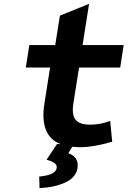

<svg xmlns="http://www.w3.org/2000/svg" viewBox="-20 -740 652 981"><path d="M383.8 -395 355 -211.9Q345.7 -153.8 366.2 -128.4Q386.7 -103 440.9 -103Q492.7 -103 543 -122.1L553.2 -16.1Q459.5 12.2 386.2 12.2Q377 12.2 349.1 9.8L329.1 43Q377 59.6 377 105Q377 133.3 361.1 155.3Q345.2 177.2 317.1 190.7Q289.1 204.1 255.4 211.7Q221.7 219.2 182.1 221.2L180.2 162.1Q270 153.8 270 113.8Q270 89.4 217.8 76.2L271 -3.9H289.1Q180.7 -46.4 207 -210.9L235.8 -395H111.8L129.9 -509.8H262.2L286.1 -660.2L435.1 -720.2L401.9 -509.8H611.8L594.2 -395Z"/></svg>

Font: Office Code Pro D Bold Italic
Style: Regular
Weight: 700
Italic angle: -9°
Designer: Nathan Rutzky & Paul D. Hunt
Foundry: Adobe Systems Incorporated
Version: Version 1.004;PS 001.004;hotconv 1.0.70;makeotf.lib2.5.58329